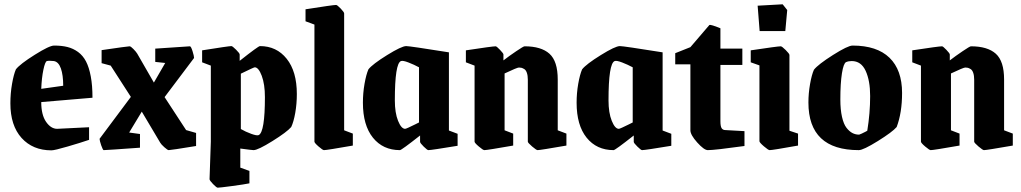

<svg xmlns="http://www.w3.org/2000/svg" viewBox="-20 -680 4702 884"><path d="M216.8 12.2Q130.9 12.2 79.3 -44.9Q27.8 -102.1 27.8 -204.1Q27.8 -250 35.4 -293.7Q43 -337.4 53.2 -360.8Q72.3 -385.3 139.9 -427.7Q207.5 -470.2 229 -470.2Q264.2 -470.2 290.5 -463.6Q316.9 -457 339.4 -440.7Q361.8 -424.3 376 -397.2Q390.1 -370.1 397.9 -328.4Q405.8 -286.6 405.8 -230L169.9 -210Q169.9 -151.4 192.1 -119.1Q214.4 -86.9 243.2 -86.9L390.1 -94.2V-36.1Q351.6 -22.9 291.5 -5.4Q231.4 12.2 216.8 12.2ZM169.9 -271 271 -285.2Q271 -334.5 260.3 -365Q249.5 -395.5 228 -398.9Q206.5 -401.4 195.8 -398.9Q187.5 -396 179.7 -358.6Q171.9 -321.3 169.9 -271Z M457.5 11.2Q453.6 11.2 446 -10.7Q438.5 -32.7 438.5 -41L582.5 -233.9L489.7 -377.9L447.8 -389.2V-449.2Q567.9 -466.8 576.7 -466.8Q582 -466.8 594.2 -454.3Q606.4 -441.9 611.8 -433.1L688.5 -299.8L740.7 -390.1L694.8 -395V-456.1Q844.7 -466.8 854.5 -466.8Q859.4 -466.8 866.5 -444.3Q873.5 -421.9 873.5 -413.1L737.8 -232.9L836.9 -81.1L882.8 -67.9V-7.8Q766.6 11.2 756.8 11.2Q751.5 11.2 736.6 -2.2Q721.7 -15.6 717.8 -22.9L632.8 -166L574.7 -69.8L624.5 -63V0Q469.7 11.2 457.5 11.2Z M982.4 184.1Q977.1 184.1 960.9 167.5Q944.8 150.9 944.8 145L950.7 -27.8V-377.9L910.6 -393.1V-448.2Q1033.7 -467.8 1045.4 -467.8Q1050.3 -467.8 1066.9 -451.2Q1083.5 -434.6 1083.5 -429.2V-399.9Q1169.4 -467.8 1176.8 -467.8Q1253.4 -467.8 1300 -409.4Q1346.7 -351.1 1346.7 -247.1Q1346.7 -202.1 1339.4 -160.4Q1332 -118.7 1320.8 -95.2Q1301.3 -72.3 1234.4 -30.5Q1167.5 11.2 1147.5 11.2Q1140.6 11.2 1086.4 3.9V91.8L1128.4 106.9V164.1Q1105.5 168.9 1048.8 176.5Q992.2 184.1 982.4 184.1ZM1171.4 -58.1Q1199.7 -72.8 1199.7 -232.9Q1199.7 -292 1185.1 -331.1Q1170.4 -370.1 1152.8 -370.1Q1148.9 -370.1 1088.9 -340.8V-85.9Q1110.8 -73.2 1137 -63.7Q1163.1 -54.2 1171.4 -58.1Z M1471.7 11.2Q1465.8 11.2 1446.8 -5.4Q1427.7 -22 1427.7 -27.8V-566.9L1386.7 -582V-637.2Q1513.2 -657.2 1527.3 -657.2Q1532.7 -657.2 1548.6 -640.6Q1564.5 -624 1564.5 -618.2V-80.1L1604.5 -64.9V-9.8Q1484.9 11.2 1471.7 11.2Z M1821.3 11.2Q1743.2 11.2 1697 -46.1Q1650.9 -103.5 1650.9 -207Q1650.9 -251.5 1658.4 -294.4Q1666 -337.4 1676.3 -360.8Q1695.3 -384.8 1762.2 -426.3Q1829.1 -467.8 1850.1 -467.8Q1866.7 -467.8 2046.9 -439V-79.1L2086.9 -64V-8.8Q1966.3 11.2 1952.1 11.2Q1947.3 11.2 1930.7 -5.1Q1914.1 -21.5 1914.1 -26.9V-56.2Q1828.6 11.2 1821.3 11.2ZM1845.2 -86.9Q1848.1 -86.9 1860.1 -92.3Q1872.1 -97.7 1890.6 -106.9L1909.2 -116.2V-370.1Q1886.7 -382.3 1860.8 -392.3Q1835 -402.3 1826.2 -398.9Q1797.9 -388.2 1797.9 -217.8Q1797.9 -160.6 1812.7 -123.8Q1827.6 -86.9 1845.2 -86.9Z M2210 11.2Q2204.1 11.2 2184.6 -5.4Q2165 -22 2165 -27.8V-377.9L2125 -393.1V-448.2Q2247.1 -466.8 2262.2 -466.8Q2266.6 -466.8 2282.2 -450.4Q2297.9 -434.1 2297.9 -429.2V-401.9Q2323.7 -421.9 2356.9 -444.3Q2390.1 -466.8 2395 -466.8Q2471.7 -466.8 2509.8 -432.6Q2547.9 -398.4 2547.9 -314V-80.1L2587.9 -64.9V-9.8Q2467.3 11.2 2455.1 11.2Q2449.7 11.2 2429.9 -5.6Q2410.2 -22.5 2410.2 -27.8V-313Q2410.2 -332 2405.8 -344.7Q2401.4 -357.4 2393.6 -362.1Q2385.7 -366.7 2380.6 -367.9Q2375.5 -369.1 2369.1 -369.1Q2360.8 -369.1 2303.2 -341.8V-80.1L2342.8 -64.9V-9.8Q2223.1 11.2 2210 11.2Z M2805.2 11.2Q2727.1 11.2 2680.9 -46.1Q2634.8 -103.5 2634.8 -207Q2634.8 -251.5 2642.3 -294.4Q2649.9 -337.4 2660.2 -360.8Q2679.2 -384.8 2746.1 -426.3Q2813 -467.8 2834 -467.8Q2850.6 -467.8 3030.8 -439V-79.1L3070.8 -64V-8.8Q2950.2 11.2 2936 11.2Q2931.2 11.2 2914.6 -5.1Q2897.9 -21.5 2897.9 -26.9V-56.2Q2812.5 11.2 2805.2 11.2ZM2829.1 -86.9Q2832 -86.9 2844 -92.3Q2856 -97.7 2874.5 -106.9L2893.1 -116.2V-370.1Q2870.6 -382.3 2844.7 -392.3Q2818.8 -402.3 2810.1 -398.9Q2781.7 -388.2 2781.7 -217.8Q2781.7 -160.6 2796.6 -123.8Q2811.5 -86.9 2829.1 -86.9Z M3238.8 11.2Q3221.7 11.2 3190.2 -23.9Q3158.7 -59.1 3158.7 -80.1V-383.8H3088.9V-435.1L3158.7 -462.9L3246.1 -564.9Q3250 -566.4 3262.7 -562.5Q3275.4 -558.6 3286.1 -554.2L3296.9 -549.8V-456.1H3397.9V-380.9H3296.9V-122.1Q3296.9 -98.6 3302.5 -89.8Q3308.1 -81.1 3319.8 -81.1L3407.7 -76.2V-7.8Q3271 11.2 3238.8 11.2Z M3477.5 -537.1 3468.3 -653.8 3583.5 -660.2 3604.5 -633.8 3595.7 -537.1ZM3523.4 11.2Q3517.6 11.2 3497.1 -6.3Q3476.6 -23.9 3476.6 -29.8V-378.9L3436.5 -393.1V-448.2Q3560.5 -466.8 3574.7 -466.8Q3580.1 -466.8 3597.4 -449.7Q3614.7 -432.6 3614.7 -426.8V-78.1L3654.3 -64.9V-9.8Q3537.6 11.2 3523.4 11.2Z M3934.1 11.2Q3702.1 11.2 3702.1 -208Q3702.1 -250.5 3709.7 -293.5Q3717.3 -336.4 3727.5 -358.9Q3746.6 -383.3 3815.2 -426.8Q3883.8 -470.2 3905.3 -470.2Q4017.6 -470.2 4075.4 -414.1Q4133.3 -357.9 4133.3 -252Q4133.3 -161.1 4108.4 -95.2Q4088.9 -72.3 4021.7 -30.5Q3954.6 11.2 3934.1 11.2ZM3935.5 -60.1Q3938 -60.5 3947.5 -64.9Q3957 -69.3 3965.3 -73.7L3973.1 -78.1Q3986.3 -158.7 3986.3 -237.8Q3986.3 -308.6 3965.6 -353.8Q3944.8 -398.9 3901.4 -398.9Q3886.7 -398.9 3875.5 -394Q3863.8 -388.7 3856.4 -342.5Q3849.1 -296.4 3849.1 -222.2Q3849.1 -175.3 3856.7 -141.8Q3864.3 -108.4 3877.4 -91.6Q3890.6 -74.7 3904.8 -67.4Q3918.9 -60.1 3935.5 -60.1Z M4265.1 11.2Q4259.3 11.2 4239.7 -5.4Q4220.2 -22 4220.2 -27.8V-377.9L4180.2 -393.1V-448.2Q4302.2 -466.8 4317.4 -466.8Q4321.8 -466.8 4337.4 -450.4Q4353 -434.1 4353 -429.2V-401.9Q4378.9 -421.9 4412.1 -444.3Q4445.3 -466.8 4450.2 -466.8Q4526.9 -466.8 4564.9 -432.6Q4603 -398.4 4603 -314V-80.1L4643.1 -64.9V-9.8Q4522.5 11.2 4510.3 11.2Q4504.9 11.2 4485.1 -5.6Q4465.3 -22.5 4465.3 -27.8V-313Q4465.3 -332 4460.9 -344.7Q4456.5 -357.4 4448.7 -362.1Q4440.9 -366.7 4435.8 -367.9Q4430.7 -369.1 4424.3 -369.1Q4416 -369.1 4358.4 -341.8V-80.1L4397.9 -64.9V-9.8Q4278.3 11.2 4265.1 11.2Z"/></svg>

Font: Grenze
Style: Bold
Weight: 700
Designer: Renata Polastri
Foundry: Omnibus-Type
Version: Version 1.002;PS 001.002;hotconv 1.0.88;makeotf.lib2.5.64775